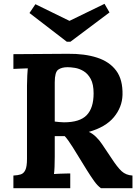

<svg xmlns="http://www.w3.org/2000/svg" viewBox="-20 -983 726 1003"><path d="M50 0V-66Q73 -67 88.5 -72Q104 -77 112.5 -95Q121 -113 121 -153V-536Q121 -563 122.5 -588Q124 -613 125 -626Q109 -625 85 -624.5Q61 -624 50 -623V-700Q121 -701 192 -701Q263 -701 334 -702Q422 -703 487 -682Q552 -661 587 -614Q622 -567 620 -487Q618 -423 575 -371Q532 -319 444 -294Q463 -286 481.5 -268Q500 -250 513 -230L560 -160Q593 -109 615.5 -88.5Q638 -68 672 -66V0H507Q489 -13 471.5 -37.5Q454 -62 434 -94L360 -214Q335 -254 318 -272H266V-165Q266 -137 265 -112Q264 -87 262 -74Q273 -75 290 -75.5Q307 -76 323.5 -76.5Q340 -77 347 -77V0ZM314 -344Q397 -344 433 -381.5Q469 -419 469 -495Q469 -543 454 -570.5Q439 -598 416.5 -611.5Q394 -625 371 -628.5Q348 -632 333 -632Q302 -632 284 -619Q266 -606 266 -553V-348Q277 -347 289 -345.5Q301 -344 314 -344ZM329 -765 134 -915 165 -961 343 -874 526 -963 552 -918 348 -765Z"/></svg>

Font: Lora
Style: Bold
Weight: 700
Designer: Olga Karpushina, Alexei Vanyashin (Cyrillic)
Foundry: Cyreal
Version: Version 3.006; ttfautohint (v1.8.4.7-5d5b);gftools[0.9.30]